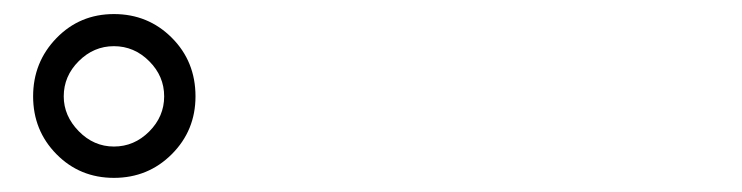

<svg xmlns="http://www.w3.org/2000/svg" viewBox="-20 -842 1040 269"><path d="M253.9 -707Q253.9 -659.2 220.7 -626Q187.5 -592.8 139.6 -592.8Q91.8 -592.8 59.1 -626Q26.4 -659.2 26.4 -707Q26.4 -754.9 59.1 -788.6Q91.8 -822.3 139.6 -822.3Q187.5 -822.3 220.7 -789.1Q253.9 -755.9 253.9 -707ZM69.3 -707Q69.3 -679.7 90.3 -658.2Q111.3 -636.7 139.6 -636.7Q168 -636.7 189 -657.7Q210 -678.7 210 -707Q210 -735.4 189 -756.3Q168 -777.3 139.6 -777.3Q111.3 -777.3 90.3 -756.3Q69.3 -735.4 69.3 -707Z"/></svg>

Font: Gen Shin Gothic Regular
Style: Regular
Weight: 400
Designer: [Source Han Sans]
Ryoko NISHIZUKA  (kana & ideographs); Paul D. Hunt (Latin, Greek & Cyrillic); Wenlong ZHANG  (bopomofo
Version: Version 1.002.20150607